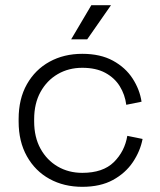

<svg xmlns="http://www.w3.org/2000/svg" viewBox="-20 -708 619 742"><path d="M52 -238V-248Q52 -326 84 -382.5Q116 -439 171.5 -469.5Q227 -500 298 -500Q368 -500 416.5 -473.5Q465 -447 492.5 -404.5Q520 -362 527 -315L468 -303Q463 -342 443 -374.5Q423 -407 387 -426.5Q351 -446 298 -446Q245 -446 203 -421.5Q161 -397 136.5 -352.5Q112 -308 112 -247V-239Q112 -178 136.5 -133.5Q161 -89 203 -64.5Q245 -40 298 -40Q378 -40 420 -81.5Q462 -123 472 -183L531 -171Q522 -124 493.5 -81.5Q465 -39 416.5 -12.5Q368 14 298 14Q227 14 171.5 -16.5Q116 -47 84 -104Q52 -161 52 -238ZM255 -556 333 -688H409L317 -556Z"/></svg>

Font: Space Grotesk Frontify Light
Style: Regular
Weight: 300
Designer: Florian Karsten
Version: Version 2.000